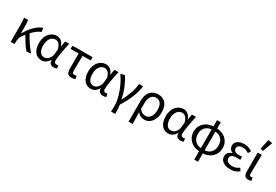

<svg xmlns="http://www.w3.org/2000/svg" viewBox="70 -1982 4853 3373"><g transform="rotate(30 2496.5 -295.5)"><path d="M406 8Q386 -14 365 -42.5Q344 -71 323 -103.5Q302 -136 282 -170.5Q262 -205 244 -238Q233 -224 221.5 -209.5Q210 -195 199 -179Q177 -150 168.5 -111.5Q160 -73 159 -25V0H82V-353Q82 -382 80.5 -418Q79 -454 73 -486H154Q159 -466 161 -435.5Q163 -405 163 -373V-221H167Q196 -271 230 -317Q264 -363 301.5 -400Q339 -437 378 -462.5Q417 -488 456 -498L464 -420Q423 -407 381.5 -376.5Q340 -346 295 -297Q313 -261 337 -221.5Q361 -182 387 -142.5Q413 -103 441.5 -66.5Q470 -30 497 0Z M709 12Q667 12 633 -4Q599 -20 574 -51.5Q549 -83 535.5 -128.5Q522 -174 522 -234Q522 -297 539.5 -346Q557 -395 586.5 -428.5Q616 -462 654.5 -480Q693 -498 735 -498Q780 -498 822 -469Q864 -440 885 -371H887L908 -486H989Q979 -438 968.5 -385.5Q958 -333 949 -282Q940 -231 934 -185.5Q928 -140 928 -107Q928 -82 942 -69Q956 -56 976 -56Q984 -56 993 -58.5Q1002 -61 1010 -64L1022 -1Q1011 4 996 8Q981 12 959 12Q915 12 889 -12Q863 -36 863 -87H860Q804 12 709 12ZM726 -57Q750 -57 773 -69Q796 -81 814 -101.5Q832 -122 844 -149.5Q856 -177 858 -208L866 -299Q856 -339 842 -364Q828 -389 812 -403.5Q796 -418 778.5 -423.5Q761 -429 744 -429Q718 -429 693 -416.5Q668 -404 649 -380Q630 -356 618.5 -319.5Q607 -283 607 -235Q607 -150 638 -103.5Q669 -57 726 -57Z M1317 12Q1261 12 1239.5 -19Q1218 -50 1218 -110V-419H1055V-481L1125 -486H1463V-419H1299Q1297 -337 1296 -257.5Q1295 -178 1295 -104Q1295 -78 1305.5 -67Q1316 -56 1336 -56Q1347 -56 1359 -58.5Q1371 -61 1383 -64L1395 -1Q1381 4 1360.5 8Q1340 12 1317 12Z M1708 12Q1666 12 1632 -4Q1598 -20 1573 -51.5Q1548 -83 1534.5 -128.5Q1521 -174 1521 -234Q1521 -297 1538.5 -346Q1556 -395 1585.5 -428.5Q1615 -462 1653.5 -480Q1692 -498 1734 -498Q1779 -498 1821 -469Q1863 -440 1884 -371H1886L1907 -486H1988Q1978 -438 1967.5 -385.5Q1957 -333 1948 -282Q1939 -231 1933 -185.5Q1927 -140 1927 -107Q1927 -82 1941 -69Q1955 -56 1975 -56Q1983 -56 1992 -58.5Q2001 -61 2009 -64L2021 -1Q2010 4 1995 8Q1980 12 1958 12Q1914 12 1888 -12Q1862 -36 1862 -87H1859Q1803 12 1708 12ZM1725 -57Q1749 -57 1772 -69Q1795 -81 1813 -101.5Q1831 -122 1843 -149.5Q1855 -177 1857 -208L1865 -299Q1855 -339 1841 -364Q1827 -389 1811 -403.5Q1795 -418 1777.5 -423.5Q1760 -429 1743 -429Q1717 -429 1692 -416.5Q1667 -404 1648 -380Q1629 -356 1617.5 -319.5Q1606 -283 1606 -235Q1606 -150 1637 -103.5Q1668 -57 1725 -57Z M2220 179Q2221 163 2222 149.5Q2223 136 2224 122.5Q2225 109 2225 93.5Q2225 78 2225 58Q2225 -2 2208.5 -75Q2192 -148 2164.5 -221.5Q2137 -295 2102 -362Q2067 -429 2030 -477L2113 -498Q2135 -466 2159 -421Q2183 -376 2205 -323Q2227 -270 2244.5 -212Q2262 -154 2273 -97H2277Q2324 -188 2360.5 -286.5Q2397 -385 2405 -486H2488Q2478 -424 2463.5 -369Q2449 -314 2426.5 -257.5Q2404 -201 2372 -139.5Q2340 -78 2295 -5Q2301 39 2303 88Q2305 137 2305 179Z M2576 179V-248Q2576 -311 2593 -358Q2610 -405 2639 -436Q2668 -467 2707 -482.5Q2746 -498 2790 -498Q2893 -498 2946.5 -432Q3000 -366 3000 -250Q3000 -188 2983 -139.5Q2966 -91 2938 -57Q2910 -23 2874 -5.5Q2838 12 2800 12Q2761 12 2724 -3Q2687 -18 2653 -57Q2654 -24 2655 4.5Q2656 33 2656.5 61Q2657 89 2658 118Q2659 147 2659 179ZM2785 -57Q2812 -57 2835.5 -70.5Q2859 -84 2877 -108.5Q2895 -133 2905 -169Q2915 -205 2915 -250Q2915 -290 2907.5 -323Q2900 -356 2884.5 -379.5Q2869 -403 2845 -416Q2821 -429 2787 -429Q2760 -429 2736 -417.5Q2712 -406 2694 -383.5Q2676 -361 2665.5 -327Q2655 -293 2655 -247V-123Q2689 -82 2721 -69.5Q2753 -57 2785 -57Z M3280 12Q3238 12 3204 -4Q3170 -20 3145 -51.5Q3120 -83 3106.5 -128.5Q3093 -174 3093 -234Q3093 -297 3110.5 -346Q3128 -395 3157.5 -428.5Q3187 -462 3225.5 -480Q3264 -498 3306 -498Q3351 -498 3393 -469Q3435 -440 3456 -371H3458L3479 -486H3560Q3550 -438 3539.5 -385.5Q3529 -333 3520 -282Q3511 -231 3505 -185.5Q3499 -140 3499 -107Q3499 -82 3513 -69Q3527 -56 3547 -56Q3555 -56 3564 -58.5Q3573 -61 3581 -64L3593 -1Q3582 4 3567 8Q3552 12 3530 12Q3486 12 3460 -12Q3434 -36 3434 -87H3431Q3375 12 3280 12ZM3297 -57Q3321 -57 3344 -69Q3367 -81 3385 -101.5Q3403 -122 3415 -149.5Q3427 -177 3429 -208L3437 -299Q3427 -339 3413 -364Q3399 -389 3383 -403.5Q3367 -418 3349.5 -423.5Q3332 -429 3315 -429Q3289 -429 3264 -416.5Q3239 -404 3220 -380Q3201 -356 3189.5 -319.5Q3178 -283 3178 -235Q3178 -150 3209 -103.5Q3240 -57 3297 -57Z M3738 -244Q3738 -200 3751.5 -165.5Q3765 -131 3788 -107Q3811 -83 3842.5 -69Q3874 -55 3909 -54V-432Q3874 -430 3842.5 -417Q3811 -404 3788 -380Q3765 -356 3751.5 -321.5Q3738 -287 3738 -244ZM4156 -244Q4156 -331 4108.5 -380Q4061 -429 3985 -432V-54Q4021 -55 4052 -69Q4083 -83 4106 -107Q4129 -131 4142.5 -165.5Q4156 -200 4156 -244ZM3909 179V9Q3859 8 3813 -9.5Q3767 -27 3731.5 -59.5Q3696 -92 3674.5 -138Q3653 -184 3653 -244Q3653 -303 3674.5 -349Q3696 -395 3731.5 -427Q3767 -459 3813 -476Q3859 -493 3909 -495V-622H3985V-495Q4036 -493 4082 -476Q4128 -459 4163.5 -427Q4199 -395 4220 -349Q4241 -303 4241 -244Q4241 -184 4219.5 -138Q4198 -92 4162.5 -59.5Q4127 -27 4080.5 -9.5Q4034 8 3985 9V179Z M4538 12Q4493 12 4455.5 2Q4418 -8 4390.5 -27Q4363 -46 4348 -73Q4333 -100 4333 -134Q4333 -187 4362.5 -215.5Q4392 -244 4434 -255V-259Q4396 -273 4376.5 -303Q4357 -333 4357 -367Q4357 -400 4372 -425Q4387 -450 4412.5 -466Q4438 -482 4471.5 -490Q4505 -498 4543 -498Q4587 -498 4626.5 -484Q4666 -470 4700 -445L4667 -390Q4638 -411 4608.5 -422Q4579 -433 4545 -433Q4500 -433 4469.5 -414Q4439 -395 4439 -357Q4439 -324 4465 -303Q4491 -282 4550 -282Q4564 -282 4578 -282.5Q4592 -283 4611 -285V-221Q4589 -223 4571 -223Q4553 -223 4535 -223Q4415 -223 4415 -141Q4415 -100 4449.5 -77Q4484 -54 4547 -54Q4582 -54 4613.5 -65Q4645 -76 4680 -103L4715 -48Q4671 -14 4630 -1Q4589 12 4538 12Z M4906 12Q4855 12 4834 -17.5Q4813 -47 4813 -101V-486H4896Q4894 -387 4892 -285Q4890 -183 4890 -95Q4890 -56 4924 -56Q4936 -56 4954 -62L4965 0Q4954 5 4940 8.5Q4926 12 4906 12ZM4822 -569 4865 -770 4950 -755 4879 -558Z"/></g></svg>

Font: SourceSansPro
Style: Book
Weight: 400
Designer: Paul D. Hunt
Foundry: Adobe Systems Incorporated
Version: Version 2.021;PS 2.000;hotconv 1.0.86;makeotf.lib2.5.63406